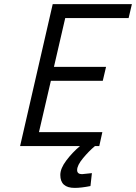

<svg xmlns="http://www.w3.org/2000/svg" viewBox="-20 -712 663 936"><path d="M356 117Q356 137 380 137L428 132L421 195Q376 204 344 204Q274 204 274 141Q274 109 303.5 70Q333 31 370 0H78L237 -692H623L607 -624H298L243 -386H497L481 -318H228L170 -68H479L464 0H443Q413 25 384.5 59.5Q356 94 356 117Z"/></svg>

Font: Titillium Web
Style: Italic
Weight: 400
Italic angle: -13°
Version: Version 1.002;PS 57.000;hotconv 1.0.70;makeotf.lib2.5.55311